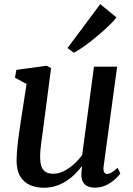

<svg xmlns="http://www.w3.org/2000/svg" viewBox="-20 -874 628 904"><path d="M185.5 10Q152 10 123 -2Q94 -14 76.2 -42Q58.5 -70 58 -118.5Q58 -135.5 59.5 -156.5Q61 -177.5 63.8 -201Q66.5 -224.5 69.8 -248Q73 -271.5 76.5 -293L105 -478.5L50.5 -508L57 -545L199.5 -564.5L220.5 -553.5L186 -289.5Q183.5 -268.5 180.5 -247.5Q177.5 -226.5 174.8 -206.8Q172 -187 170.5 -169Q169 -151 169 -135.5Q169 -104.5 176.2 -87.2Q183.5 -70 197.5 -63Q211.5 -56 231.5 -56Q256.5 -56 281.8 -69Q307 -82 329.2 -102.2Q351.5 -122.5 367 -144.5L422.5 -560H531.5L468 -91.5Q465.5 -72.5 470.2 -63.8Q475 -55 484 -55Q493.5 -55 504.8 -61.5Q516 -68 534 -84L546.5 -57Q542 -49.5 525.5 -33.5Q509 -17.5 483.8 -4Q458.5 9.5 426.5 9.5Q394 9.5 378.2 -7Q362.5 -23.5 363 -51Q363 -53 363.2 -57.5Q363.5 -62 364 -67.5Q364.5 -73 365.2 -78.8Q366 -84.5 366.5 -89.5L365 -90.5Q350.5 -72 332.5 -54Q314.5 -36 292 -21.5Q269.5 -7 243 1.5Q216.5 10 185.5 10ZM298 -648 452 -854.5 528 -792.5Q522 -782.5 505.2 -765.5Q488.5 -748.5 465.5 -728Q442.5 -707.5 417.2 -687.2Q392 -667 368.5 -650.8Q345 -634.5 327.5 -625.5Z"/></svg>

Font: Merriweather 24pt Medium
Style: Italic
Weight: 500
Italic angle: -7.8°
Version: Version 2.101